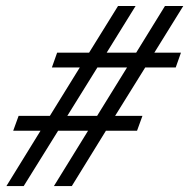

<svg xmlns="http://www.w3.org/2000/svg" viewBox="-20 -630 636 645"><path d="M1.5 -4.9 116.2 -190.9H24.4L42.5 -240.7H147.5L248 -403.3H154.3L171.9 -453.1H279.3L376.5 -609.9H435.5L338.4 -453.1H437.5L534.2 -609.9H595.7L498.5 -453.1H587.9L570.3 -403.3H467.8L366.7 -240.7H458.5L440.4 -190.9H335.9L221.2 -4.9H161.1L275.9 -190.9H175.3L59.6 -4.9ZM206.1 -240.7H306.2L406.7 -403.3H307.1Z"/></svg>

Font: Elstob Medium
Style: Italic
Weight: 500
Italic angle: -20°
Designer: Peter S. Baker
Version: Version 1.015